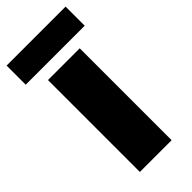

<svg xmlns="http://www.w3.org/2000/svg" viewBox="-245 -769 817 817"><g transform="rotate(-45 163.5 -360.5)"><path d="M341 -721H-14V-606H341ZM258 0V-553H67V0Z"/></g></svg>

Font: Noto Sans Canadian Aboriginal Black
Style: Regular
Weight: 900
Designer: Monotype Design Team, Typotheque's Kevin King
Foundry: Monotype Imaging Inc.
Version: Version 2.004